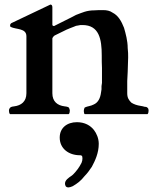

<svg xmlns="http://www.w3.org/2000/svg" viewBox="-20 -497 683 836"><path d="M24 0H279C282.7 -1.8 284 -10.3 284 -15C284 -17 284 -20 282 -23C282 -31.5 270.5 -32.8 261 -34C230.6 -37.8 208 -54.4 208 -91V-330C209.9 -335.7 215.8 -342.3 221 -344C242 -354 258 -362 270 -368C283 -373 293 -378 300 -380C308 -384 315 -386 320 -386C326 -388 332 -388 339 -388C411.5 -388 423 -326.8 423 -256C423 -236 423 -218 424 -201V-136C423 -131 423 -126 422 -122V-108C421 -104 421 -100 420 -95C416.7 -68.3 406.4 -49.9 388 -42C376 -35.1 360.4 -34.7 349 -29C348 -28 348 -26 346 -22C346 -19 345 -16 345 -15C345 -13 345 -10 346 -6C346 -3 347 -1 349 0H622C625.7 -1.8 627 -10.3 627 -15C627 -17 626 -20 626 -23C621.9 -29.2 619.7 -32 610 -32C604 -34 598 -35 592 -36C576.9 -38.2 562.5 -43 552 -50C541.5 -60.5 534 -70.3 534 -91V-144C535 -159 535 -172 536 -184C536 -206.8 538 -223.9 538 -247C538 -259 538 -272 536 -288C536 -319.5 527.2 -350.9 520 -376C508.8 -404.1 495.4 -429.3 470 -442C459 -450 445 -453 429 -453C414 -453 402 -453 392 -452C356 -452 337.8 -441.7 311 -432C281.1 -415.7 254.6 -404.1 220 -386C219 -385 217 -384 216 -384H212C210 -384 209 -386 208 -389V-465C208 -473 205 -477 200 -477C199 -477 198 -477 197 -476C141.8 -449.5 86.3 -423.4 31 -397C28 -396 26 -394 26 -392C24 -391 24 -389 24 -388C24 -384 24 -382 26 -380C50.4 -367.8 95 -375.1 95 -339V-91C95 -54.5 72 -37.8 42 -34C28.7 -32.3 24.7 -31.3 20 -22C20 -19 19 -16 19 -15C19 -10.3 20.3 -1.8 24 0ZM240 102C240 150.6 279.8 179 328 179C333 179 336 180 338 184C338 186 339 189 339 192C339 199 338 205 335 212C325 232 312.8 248.2 298 263C291.2 269.8 283 273 276 280C271.1 283.3 263 292.5 263 301C263 310.7 266 319 278 319C283 319 289 317 296 314C317.1 301.9 332.3 290 348 270C360 258 370 244 380 229C394.4 202 410 169.1 410 129C410 105.3 400.2 83.4 389 69C374.2 50 349.9 35 315 35C271.8 35 240 59.8 240 102Z"/></svg>

Font: fbb
Style: Bold
Weight: 400
Designer: David J. Perry, Michael Sharpe
Version: Version 1.045